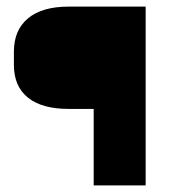

<svg xmlns="http://www.w3.org/2000/svg" viewBox="-20 -560 568 580"><path d="M420 -540V0H263V-231H187Q107 -231 64.5 -265Q22 -299 22 -364V-404Q22 -469 64.5 -504.5Q107 -540 187 -540Z"/></svg>

Font: Pathway Extreme 72pt
Style: Bold
Weight: 700
Designer: Eduardo Rodriguez Tunni
Foundry: Eduardo Rodriguez Tunni
Version: Version 1.001;gftools[0.9.26]